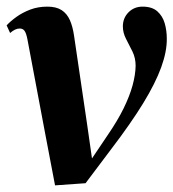

<svg xmlns="http://www.w3.org/2000/svg" viewBox="-24 -549 523 579"><path d="M58.5 -431.5Q55 -449 50 -456Q45 -463 35.5 -463Q28 -463 21 -459.5Q14 -456 6.5 -449.5L-4 -472.5Q7.5 -485 25.5 -498Q43.5 -511 67 -520Q90.5 -529 119 -529Q145.5 -529 161.8 -518.5Q178 -508 186.8 -488.2Q195.5 -468.5 199.5 -440L239 -172L256 -53L225 -29L301 -142Q330.5 -185 348.8 -222.2Q367 -259.5 375.8 -291.5Q384.5 -323.5 385 -350.5Q385 -374 375.5 -393.5Q366 -413 356.2 -431.5Q346.5 -450 346.5 -469.5Q346.5 -494.5 363.5 -511.8Q380.5 -529 406 -529Q434.5 -529 450.5 -514.8Q466.5 -500.5 472.8 -478.5Q479 -456.5 479 -432.5Q479.5 -394 462.2 -346.2Q445 -298.5 408 -238Q371 -177.5 311.5 -99.5L234 3.5L142 10L112 -147.5Z"/></svg>

Font: Merriweather 120pt
Style: Bold Italic
Weight: 700
Italic angle: -7.8°
Version: Version 2.101